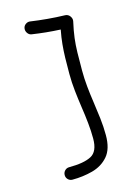

<svg xmlns="http://www.w3.org/2000/svg" viewBox="-107 -742 574 806"><g transform="rotate(-15 179.5 -339.0)"><path d="M75.7 -660.2Q77.1 -671.4 86.7 -678Q96.2 -684.6 106.9 -682.6Q140.6 -677.7 178.5 -674.3Q216.3 -670.9 254.4 -669.9Q267.6 -669.4 275.4 -658.7Q283.2 -647.9 280.8 -636.7Q272 -597.7 268.3 -567.6Q264.6 -537.6 263.9 -505.4Q263.2 -473.1 263.2 -427.2Q263.2 -393.1 266.6 -358.2Q270 -323.2 275.4 -287.1Q280.8 -250.5 285.2 -213.1Q289.6 -175.8 289.6 -139.2Q289.6 -79.6 262.7 -48.6Q235.8 -17.6 193.6 -6.3Q151.4 4.9 106 4.9Q94.7 4.9 86.9 -2.9Q79.1 -10.7 79.1 -22Q79.1 -33.2 86.9 -41.3Q94.7 -49.3 106 -49.3Q169.9 -49.3 202.1 -66.2Q234.4 -83 234.4 -139.2Q234.4 -172.9 230.7 -207.8Q227.1 -242.7 221.7 -278.3Q216.3 -314.9 212.2 -352.5Q208 -390.1 208 -427.2Q208 -467.3 208.7 -497.3Q209.5 -527.3 212.2 -555.4Q214.8 -583.5 221.2 -616.7Q189.9 -618.2 158.4 -621.3Q127 -624.5 98.1 -628.9Q87.4 -630.4 80.8 -639.9Q74.2 -649.4 75.7 -660.2Z"/></g></svg>

Font: Mikhak-DS2-FD Light
Style: Regular
Weight: 300
Designer: Amin Abedi
Version: Version 3.2